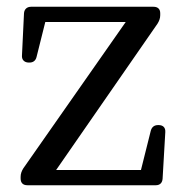

<svg xmlns="http://www.w3.org/2000/svg" viewBox="-20 -541 540 568"><path d="M41 -18V-13C41 0 48 7 61 7H441C453 7 460 0 461 -12L469 -150C470 -164 462 -171 449 -171H448C436 -171 429 -165 426 -154L397 -38H146L446 -471C451 -479 454 -487 454 -496V-502C454 -514 447 -521 434 -521H72C60 -521 52 -514 51 -502L45 -377C44 -365 51 -357 63 -356H64C76 -355 85 -360 88 -372L114 -476H352L49 -43C44 -35 41 -27 41 -18Z"/></svg>

Font: 寒蝉锦书宋 Text
Style: Regular
Weight: 400
Designer: 寒蝉锦书宋{Warren} 思源宋体{Ryoko NISHIZUKA 西塚涼子 (kana & ideographs); Frank Grießhammer (Latin, Greek & Cyrillic); Wenlong ZHANG 
Foundry: Adobe & ChillType
Version: Version 2.000;Glyphs 3.1.1 (3135)